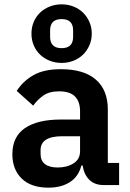

<svg xmlns="http://www.w3.org/2000/svg" viewBox="-20 -853 599 885"><path d="M458 0Q416 0 391.5 -24.5Q367 -49 361 -90H355Q342 -39 302 -13.5Q262 12 203 12Q123 12 80 -30Q37 -72 37 -142Q37 -223 95 -262.5Q153 -302 260 -302H349V-340Q349 -384 326 -408Q303 -432 252 -432Q207 -432 179.5 -412.5Q152 -393 133 -366L57 -434Q86 -479 134 -506.5Q182 -534 261 -534Q367 -534 422 -486Q477 -438 477 -348V-102H529V0ZM246 -81Q289 -81 319 -100Q349 -119 349 -156V-225H267Q167 -225 167 -161V-144Q167 -112 187.5 -96.5Q208 -81 246 -81ZM264 -563Q235 -563 209.5 -573Q184 -583 165 -601Q146 -619 135.5 -644Q125 -669 125 -698Q125 -727 135.5 -752Q146 -777 165 -795Q184 -813 209.5 -823Q235 -833 264 -833Q293 -833 318.5 -823Q344 -813 362.5 -795Q381 -777 392 -752Q403 -727 403 -698Q403 -669 392 -644Q381 -619 362.5 -601Q344 -583 318.5 -573Q293 -563 264 -563ZM264 -631Q317 -631 317 -683V-713Q317 -765 264 -765Q211 -765 211 -713V-683Q211 -631 264 -631Z"/></svg>

Font: IBM Plex Sans Hebrew SemiBold
Style: Regular
Weight: 600
Designer: Mike Abbink, Paul van der Laan, Pieter van Rosmalen, Yanek Iontef
Foundry: Bold Monday
Version: Version 1.2